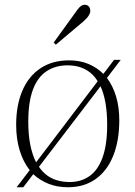

<svg xmlns="http://www.w3.org/2000/svg" viewBox="-20 -774 569 808"><path d="M50 14 105 -58Q78 -92 63 -140.5Q48 -189 48 -248Q48 -331 74 -392Q100 -453 150 -486.5Q200 -520 271 -520Q316 -520 352 -505Q388 -490 415 -463L460 -522H488L430 -446Q455 -413 468.5 -368Q482 -323 482 -268Q482 -182 456.5 -118.5Q431 -55 382.5 -20.5Q334 14 266 14Q221 14 184.5 -0.5Q148 -15 120 -41L78 14ZM273 -8Q322 -8 357.5 -33.5Q393 -59 412 -112.5Q431 -166 431 -248Q431 -299 424 -340Q417 -381 403 -411L144 -72Q159 -50 178 -36Q197 -22 221 -15Q245 -8 273 -8ZM132 -91 391 -432Q378 -454 359 -469Q340 -484 316.5 -491.5Q293 -499 264 -499Q213 -499 175.5 -474Q138 -449 118.5 -396.5Q99 -344 99 -262Q99 -207 107.5 -164.5Q116 -122 132 -91ZM215 -586 206 -595 305 -732Q313 -743 320.5 -748.5Q328 -754 337 -754Q344 -754 349.5 -750.5Q355 -747 357.5 -741Q360 -735 360 -728Q360 -719 353 -708Q346 -697 330 -683Z"/></svg>

Font: Literata 60pt ExtraLight
Style: Regular
Weight: 250
Designer: Latin by Veronika Burian and Jose Scaglione. Greek by Irene Vlachou. Cyrillic by Vera Evstafieva.
Foundry: TypeTogether
Version: Version 3.103;gftools[0.9.29]